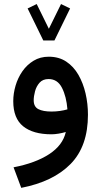

<svg xmlns="http://www.w3.org/2000/svg" viewBox="-20 -656 495 940"><path d="M191.9 -458 115.2 -614.7 159.7 -636.2 219.2 -515.1 278.8 -636.2 323.2 -614.7 246.6 -458ZM410.6 -94.2Q410.6 60.1 325.7 146.7Q240.7 233.4 84 263.7L46.4 163.1Q153.3 142.6 220.5 98.9Q287.6 55.2 302.2 -9.8Q286.1 -4.9 266.8 -1.7Q247.6 1.5 231.9 1.5Q142.1 1.5 93.5 -37.6Q44.9 -76.7 44.9 -160.6Q44.9 -198.2 56.2 -236.6Q67.4 -274.9 89.6 -306.9Q111.8 -338.9 144.3 -358.6Q176.8 -378.4 218.8 -378.4Q268.1 -378.4 304.2 -354.5Q340.3 -330.6 363.8 -289.8Q387.2 -249 398.9 -198.5Q410.6 -147.9 410.6 -94.2ZM232.4 -109.9Q253.4 -109.9 273.4 -112.8Q293.5 -115.7 310.1 -120.6Q305.2 -183.1 283.4 -226.1Q261.7 -269 217.8 -269Q189.5 -269 173.6 -251Q157.7 -232.9 151.4 -208.5Q145 -184.1 145 -165Q145 -133.3 168 -121.6Q190.9 -109.9 232.4 -109.9Z"/></svg>

Font: Vazirmatn RD Medium
Style: Regular
Weight: 500
Designer: Saber Rastikerdar
Foundry: Saber Rastikerdar
Version: Version 33.003